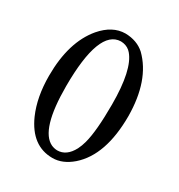

<svg xmlns="http://www.w3.org/2000/svg" viewBox="-151 -712 767 824"><g transform="rotate(30 232.5 -300.0)"><path d="M232.9 -570.8Q125.5 -568.4 125 -287.1Q125 -70.3 200.7 -35.2Q214.4 -29.3 229 -28.8Q274.9 -28.8 302.7 -81.5Q312 -100.1 317.9 -122.1Q335 -185.1 335 -316.9Q335 -489.3 284.7 -547.4Q280.3 -552.2 276.9 -555.2Q258.8 -570.3 232.9 -570.8ZM228 9.8Q124.5 9.8 73.2 -106Q39.1 -183.6 39.1 -289.1Q39.1 -456.1 117.2 -548.8Q169.4 -609.4 232.9 -609.9Q290.5 -608.9 328.1 -575.2Q419.4 -485.8 420.9 -309.1Q420.9 -115.2 324.2 -30.3Q277.8 9.8 228 9.8Z"/></g></svg>

Font: Linux Biolinum Capitals O
Style: Small Caps
Weight: 400
Designer: Philipp H. Poll
Foundry: Philipp H. Poll
Version: Version 1.0.4